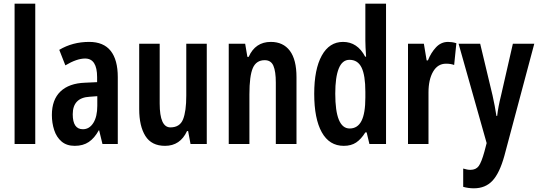

<svg xmlns="http://www.w3.org/2000/svg" viewBox="-20 -780 2917 1040"><path d="M171 0H59V-760H171Z M463 -553Q541 -553 579.5 -504.5Q618 -456 618 -362V0H535L517 -74H515Q492 -32 461 -11Q430 10 385 10Q341 10 313.5 -13.5Q286 -37 273.5 -75.5Q261 -114 261 -157Q261 -240 307.5 -284.5Q354 -329 441 -332L506 -335V-362Q506 -463 441 -463Q396 -463 334 -426L301 -510Q373 -553 463 -553ZM466 -256Q374 -251 374 -161Q374 -80 429 -80Q464 -80 485.5 -114Q507 -148 507 -207V-259Z M1100 -543V0H1012L999 -70H993Q956 10 874 10Q801 10 767.5 -43.5Q734 -97 734 -189V-543H845V-219Q845 -90 903 -90Q954 -90 971.5 -133.5Q989 -177 989 -262V-543Z M1447 -553Q1514 -553 1550 -505Q1586 -457 1586 -362V0H1474V-333Q1474 -393 1461 -423.5Q1448 -454 1414 -454Q1368 -454 1349.5 -411.5Q1331 -369 1331 -269V0H1219V-543H1308L1320 -472H1327Q1363 -553 1447 -553Z M1842 10Q1764 10 1723 -63.5Q1682 -137 1682 -272Q1682 -405 1723 -479Q1764 -553 1838 -553Q1916 -553 1958 -473H1963Q1961 -502 1960 -523Q1959 -544 1959 -559V-760H2071V0H1981L1966 -63H1959Q1936 -26 1909 -8Q1882 10 1842 10ZM1874 -84Q1917 -84 1938 -125Q1959 -166 1959 -252V-283Q1959 -372 1938.5 -414Q1918 -456 1873 -456Q1834 -456 1815 -409Q1796 -362 1796 -273Q1796 -84 1874 -84Z M2407 -553Q2417 -553 2428 -551.5Q2439 -550 2452 -546L2440 -428Q2422 -435 2396 -435Q2351 -435 2326 -392Q2301 -349 2301 -279V0H2190V-543H2276L2291 -453H2298Q2314 -494 2341.5 -523.5Q2369 -553 2407 -553Z M2464 -543H2581L2648 -263Q2654 -236 2659.5 -207.5Q2665 -179 2669 -152H2673Q2678 -199 2694 -263L2758 -543H2874L2712 64Q2686 158 2647.5 199Q2609 240 2547 240Q2532 240 2517.5 238Q2503 236 2489 232V133Q2511 140 2528 140Q2558 140 2573 119.5Q2588 99 2604 41L2616 -5Z"/></svg>

Font: Noto Sans Lao ExtraCondensed SemiBold
Style: Regular
Weight: 600
Width: 2
Designer: Monotype Design Team
Foundry: Monotype Imaging Inc.
Version: Version 2.003; ttfautohint (v1.8.4.7-5d5b)